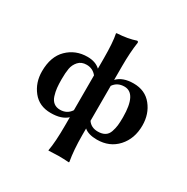

<svg xmlns="http://www.w3.org/2000/svg" viewBox="-204 -874 1251 1284"><g transform="rotate(30 421.5 -231.5)"><path d="M272 -40Q326.2 -40 355 -84V-353Q325.2 -390.1 277.8 -390.1Q237.8 -390.1 214.8 -364.5Q191.9 -338.9 186 -305.4Q180.2 -272 180.2 -222.2Q180.2 -185.1 183.1 -157Q186 -128.9 195.1 -99.9Q204.1 -70.8 223.6 -55.4Q243.2 -40 272 -40ZM569.8 -390.1Q515.6 -390.1 486.8 -348.1V-78.1Q512.7 -40 564 -40Q597.2 -40 618.2 -53Q639.2 -65.9 648.2 -92.5Q657.2 -119.1 660.2 -144Q663.1 -168.9 663.1 -208Q662.6 -390.1 569.8 -390.1ZM355 -481.9Q355 -607.9 341.8 -669.9L345.2 -672.9Q430.2 -677.7 488.8 -698.2Q498.5 -698.2 499 -688Q486.8 -606.9 486.8 -500V-394Q528.8 -439 612.8 -439Q701.7 -439 752.4 -376Q803.2 -313 803.2 -224.1Q803.2 -122.1 743.2 -56.2Q683.1 9.8 585.9 9.8Q520 9.8 486.8 -19V32.2Q486.8 146 502 231.9L499 234.9Q459 231.9 418 231.9L342.8 234.9L341.8 231.9Q355 162.1 355 32.2V-29.8Q312 10.3 229 9.8Q140.1 9.8 90.1 -53.2Q40 -116.2 40 -203.1Q40 -316.9 102.5 -377.9Q165 -439 256.8 -439Q318.8 -439 355 -404.8Z"/></g></svg>

Font: Linux Biolinum O
Style: Bold
Weight: 700
Designer: Philipp H. Poll
Foundry: Philipp H. Poll
Version: Version 1.3.2